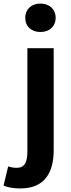

<svg xmlns="http://www.w3.org/2000/svg" viewBox="-74 -831 400 1080"><path d="M40 229C181 229 228 135 228 14V-560H80V18C80 81 66 113 19 113C2 113 -13 110 -28 105L-54 213C-32 222 -3 229 40 229ZM153 -651C204 -651 239 -682 239 -731C239 -779 204 -811 153 -811C103 -811 68 -779 68 -731C68 -682 103 -651 153 -651Z"/></svg>

Font: Noto Sans CJK TC
Style: Bold
Weight: 700
Designer: Ryoko NISHIZUKA 西塚涼子 (kana, bopomofo & ideographs); Paul D. Hunt (Latin, Greek & Cyrillic); Sandoll Communications 산돌커뮤니
Foundry: Adobe
Version: Version 2.004;hotconv 1.0.118;makeotfexe 2.5.65603